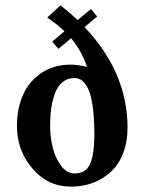

<svg xmlns="http://www.w3.org/2000/svg" viewBox="-20 -694 545 724"><path d="M298.8 -591.8Q460.9 -421.4 460.9 -211.9Q460.9 -164.6 448 -126.2Q435.1 -87.9 414.1 -63Q393.1 -38.1 364.7 -21.2Q336.4 -4.4 306.9 2.7Q277.3 9.8 246.1 9.8Q161.6 9.8 102.8 -57.9Q43.9 -125.5 43.9 -220.2Q43.9 -283.7 66.4 -335.2Q88.9 -386.7 135.5 -418.5Q182.1 -450.2 246.1 -450.2Q273.9 -450.2 308.1 -441.9Q287.6 -502.9 248 -549.8L200.2 -509.8L176.8 -537.1L223.1 -576.2Q195.8 -602.1 158.2 -627.9L208 -673.8Q243.7 -646 272.9 -618.2L323.2 -660.2L346.2 -631.8ZM335.9 -180.2Q335.9 -296.9 316.7 -348.4Q297.4 -399.9 261.2 -399.9Q234.9 -399.9 215.8 -384.3Q196.8 -368.7 187 -341.3Q177.2 -314 173.1 -284.4Q168.9 -254.9 168.9 -220.2Q168.9 -176.3 179.4 -135.7Q189.9 -95.2 211.4 -67.6Q232.9 -40 261.2 -40Q302.7 -40 318.6 -73.5Q334.5 -106.9 335.9 -180.2Z"/></svg>

Font: Pfennig
Style: Bold
Weight: 700
Version: Version 20120410 ; ttfautohint (v0.8)